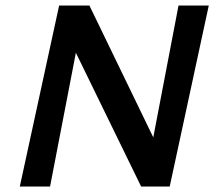

<svg xmlns="http://www.w3.org/2000/svg" viewBox="-20 -678 781 698"><path d="M52 0 195 -658H289L162 0ZM546 0H493L213 -574L234 -658H305L569 -113ZM739 -658 597 0H503L629 -658Z"/></svg>

Font: Ysabeau Office
Style: Bold Italic
Weight: 700
Italic angle: -12°
Designer: Christian Thalmann (Catharsis Fonts)
Version: Version 2.001;gftools[0.9.30]; featfreeze: tnum,lnum,ss02